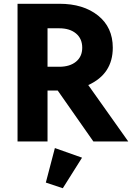

<svg xmlns="http://www.w3.org/2000/svg" viewBox="-20 -750 712 1018"><path d="M232 -270V0H73V-730H295Q422 -730 500 -667.5Q578 -605 578 -497Q578 -358 448 -299L660 0H475L286 -270ZM232 -600V-396H294Q350 -396 383 -423Q416 -450 416 -497Q416 -545 383 -572.5Q350 -600 294 -600ZM313 248 223 218 271 35 415 86Z"/></svg>

Font: Freely
Style: Bold
Weight: 700
Designer: Kris Sowersby
Foundry: Klim Type Foundry
Version: Version 1.006;hotconv 1.0.113;makeotfexe 2.5.65598;200799169